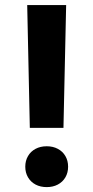

<svg xmlns="http://www.w3.org/2000/svg" viewBox="-20 -748 378 777"><path d="M90.1 -727.5H247.7L236.8 -230.5H100.7ZM82.3 -73.3Q82.3 -97.7 93.4 -116.5Q104.4 -135.4 124 -145.7Q143.6 -156.1 169.1 -156.1Q194.3 -156.1 213.9 -145.7Q233.6 -135.4 244.6 -116.5Q255.6 -97.7 255.6 -73.3Q255.6 -49.2 244.6 -30.3Q233.6 -11.5 213.9 -1.1Q194.3 9.2 169.1 9.2Q143.6 9.2 124 -1.1Q104.4 -11.5 93.4 -30.3Q82.3 -49.2 82.3 -73.3Z"/></svg>

Font: Raveo Variable
Style: Regular
Weight: 400
Designer: Jakub Foglar, Rasmus Andersson (Inter)
Foundry: Jakubfoglar.com
Version: Version 1.000;Glyphs 3.2.3 (3260)